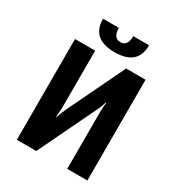

<svg xmlns="http://www.w3.org/2000/svg" viewBox="-206 -1023 1071 1155"><g transform="rotate(30 330.0 -445.0)"><path d="M170 -890H280Q280 -820 330 -820Q380 -820 380 -890H490Q490 -750 330 -750Q170 -750 170 -890ZM85 0V-700H225V-305Q225 -300 222 -261L220 -239H224Q229 -256 231 -261Q243 -291 250 -305L440 -700H575V0H435V-395Q435 -413 437 -439L440 -461H436Q431 -444 429 -439Q422 -420 410 -395L220 0Z"/></g></svg>

Font: Scada
Style: Bold
Weight: 700
Designer: Jovanny Lemonad
Foundry: Jovanny Lemonad
Version: Version 4.100;PS 004.100;hotconv 1.0.88;makeotf.lib2.5.64775